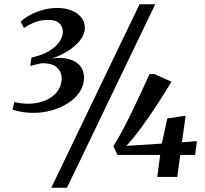

<svg xmlns="http://www.w3.org/2000/svg" viewBox="-20 -835 968 906"><path d="M140 -302.5Q103 -302.5 78.5 -307.8Q54 -313 38.5 -317.5L48 -353.5Q63.5 -349.5 80.5 -347.5Q97.5 -345.5 111.5 -345.5Q154 -345.5 190.2 -359.5Q226.5 -373.5 248.5 -400.8Q270.5 -428 271 -466.5Q271 -495.5 248.8 -516.5Q226.5 -537.5 176 -536.5Q168.5 -535 158.5 -532.8Q148.5 -530.5 139 -528Q129.5 -525.5 123 -523.5L128.5 -563.5Q178 -574 210.8 -593.8Q243.5 -613.5 260 -637.5Q276.5 -661.5 276.5 -685Q276.5 -710.5 259.5 -725.8Q242.5 -741 209 -741Q173.5 -741 146.5 -730.8Q119.5 -720.5 93 -703L77.5 -732.5Q94.5 -749 121.2 -763.8Q148 -778.5 181.5 -788Q215 -797.5 251.5 -797.5Q285.5 -797.5 314.8 -786.5Q344 -775.5 362 -754.8Q380 -734 380.5 -703.5Q380.5 -673.5 358 -645Q335.5 -616.5 299.8 -594Q264 -571.5 224 -559Q269.5 -565.5 303.8 -556.5Q338 -547.5 357.2 -525.2Q376.5 -503 376.5 -467.5Q376 -431 355.8 -400.8Q335.5 -370.5 301.2 -348.5Q267 -326.5 225.2 -314.5Q183.5 -302.5 140 -302.5ZM638.5 -815H712.5L296 51H222ZM722 0 736 -104H534L515 -145.5Q537.5 -180.5 560.2 -223.8Q583 -267 605.2 -313Q627.5 -359 648 -403.5Q668.5 -448 685.5 -485.5H708.5L789 -449.5Q775.5 -426.5 758.2 -398.8Q741 -371 721.8 -342Q702.5 -313 683.8 -285.5Q665 -258 648.2 -235Q631.5 -212 618.5 -196Q608 -183.5 597 -170Q586 -156.5 575.5 -146.5L743.5 -157.5L769.5 -276L856 -289L838.5 -163.5L909 -169L901 -104H830.5L816.5 0Z"/></svg>

Font: Merriweather 60pt SemiBold
Style: Italic
Weight: 600
Italic angle: -7.8°
Version: Version 2.101